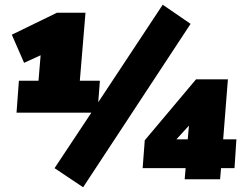

<svg xmlns="http://www.w3.org/2000/svg" viewBox="-20 -759 1022 813"><path d="M787 -658 332 34 211 -47 367 -282H50L60 -417H143L152 -525L82 -493L30 -612L221 -705H342L318 -417H403L396 -326L669 -739ZM973 -47H916L912 0H762L766 -47H584L593 -165L810 -423H945L925 -169H981ZM775 -169 780 -227 727 -169Z"/></svg>

Font: Nunito Sans Heavy Heavy
Style: Italic
Weight: 400
Italic angle: -4.541°
Designer: Vernon Adams
Foundry: Vernon Adams
Version: Version 2.002